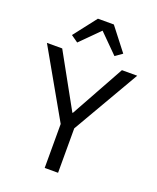

<svg xmlns="http://www.w3.org/2000/svg" viewBox="-168 -1034 928 1133"><g transform="rotate(20 296.5 -467.5)"><path d="M347 -935H247L136 -792L180 -761L297 -878L414 -761L458 -792ZM253 0H337V-279L580 -698H484L298 -362H295L109 -698H13L253 -276Z"/></g></svg>

Font: Braiins Sans
Style: Regular
Weight: 400
Designer: Mike Abbink, Paul van der Laan, Pieter van Rosmalen, Jiri Chlebus, Lubos Buracinsky
Foundry: Bold Monday, Sudetype
Version: Version 1.000;hotconv 1.0.109;makeotfexe 2.5.65596